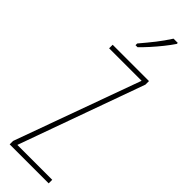

<svg xmlns="http://www.w3.org/2000/svg" viewBox="-317 -953 957 957"><g transform="rotate(45 161.5 -475.0)"><path d="M303 0H28V-24L269 -689H40V-714H296V-689L57 -25H303ZM263 -943Q247 -919 224.5 -891Q202 -863 179 -837.5Q156 -812 136 -793H122V-805Q156 -845 182 -878Q208 -911 233 -950H263Z"/></g></svg>

Font: Noto Sans ExtraCondensed Thin
Style: Regular
Weight: 100
Width: 2
Designer: Monotype Design Team
Foundry: Monotype Imaging Inc.
Version: Version 2.013; ttfautohint (v1.8.4.7-5d5b)